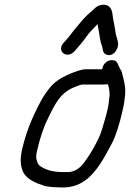

<svg xmlns="http://www.w3.org/2000/svg" viewBox="-20 -755 561 829"><path d="M301.1 -533 312.1 -546C327.6 -562.8 335.1 -572 348.2 -590C363.3 -612.4 382.8 -632.2 401.3 -651C402.3 -643.7 403.4 -637 404.7 -631C410 -606.2 410.9 -580.1 419.8 -558C425 -544 422.1 -528.4 435.8 -521C466.3 -504.5 493.6 -542.3 489.6 -570C487.8 -587.3 479.5 -600.6 478.1 -620C474.4 -648.2 468.2 -668.5 465.1 -698C461.4 -719.3 451.2 -731.3 434.5 -734C417.7 -736.7 402.2 -731.3 387.8 -718C384.2 -714 379.1 -709.3 372.5 -704C350.6 -686.2 333.8 -665.8 315.7 -644C296.5 -622.6 284.5 -603.3 265.4 -582L254.6 -570C222.5 -534.2 267.8 -498.3 301.1 -533ZM446.4 -292 440.2 -265C438.3 -257 436.2 -249 433.6 -241C425.4 -213.7 417.8 -182 405.2 -157C390.9 -127.1 372.4 -93.6 353.7 -68C335 -39.7 314.1 -15.3 276.8 -12H251.8C206.4 -12 172.7 -22.7 149.5 -41C143.2 -46.7 140.2 -57 137.5 -67C134.1 -79.4 137.5 -93 141.9 -112C151.8 -155.1 167.6 -204.7 185.4 -240C217.4 -306.5 241.1 -356.7 304.7 -380C313.1 -383.1 327.4 -390 337 -390H423C430.4 -390 436.5 -390.3 441.3 -391H446.3C450.1 -376.7 456.4 -352.7 451.7 -332C450.3 -320.8 449.7 -306.1 446.4 -292ZM421.3 -456H352.3C342.3 -456 331.2 -454 318.9 -450C285.4 -438.8 253.7 -425.6 226.7 -406C201.8 -388.8 182.5 -360.9 165.1 -334C128.7 -269.5 95.6 -197.4 75.7 -111.5C65.5 -67.2 68.4 -37.4 80.5 -11C97.3 20.1 133.5 34.9 172.9 48C189.5 51.5 214.3 54 235.5 54C279.4 57 315.4 46.7 345 26C398.6 -11.1 431.6 -77.3 465.3 -140C482.9 -176.5 496.3 -222.2 506.2 -265L512.4 -292C516 -307.6 517.8 -325.5 519.5 -340C524.6 -376.2 514.8 -409.4 507.7 -436C507.1 -436.7 507 -437.3 507.1 -438C506.7 -444.7 504.3 -450.3 500 -455C496.9 -461.7 494 -467.7 491.2 -473L487.3 -482C483.6 -489.3 477.5 -493.7 468.8 -495C444.4 -498.7 423.4 -478.4 421.3 -456Z"/></svg>

Font: HoneyBee
Style: RegIt
Weight: 400
Foundry: Cannot Into Space Fonts
Version: Version 0.89